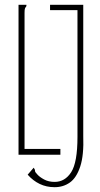

<svg xmlns="http://www.w3.org/2000/svg" viewBox="-20 -643 415 798"><path d="M207 135Q173 135 145 121.5Q117 108 95 83L120 54Q126 62 125.5 67Q125 72 136 83Q145 93 163.5 103Q182 113 207 113Q250 113 276 72.5Q302 32 302 -74V-601H188V-623H326V-79Q329 2 313.5 49Q298 96 270.5 115.5Q243 135 207 135ZM57 0V-623H90Q90 -616 88 -614.5Q86 -613 84 -608.5Q82 -604 82 -590V-24H231V0Z"/></svg>

Font: Inconsolata Condensed ExtraLight
Style: Regular
Weight: 200
Width: 3
Monospace: yes
Designer: Raph Levien, Cyreal, Brenton Simpson
Foundry: Raph Levien, Cyreal, Google
Version: Version 3.100; ttfautohint (v1.8.4.7-5d5b)